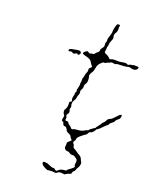

<svg xmlns="http://www.w3.org/2000/svg" viewBox="-120 -667 786 970"><g transform="rotate(15 273.5 -181.5)"><path d="M229 -402Q234 -394 228 -388Q219 -380 217 -386Q215 -391 203 -385Q196 -382 193 -385Q185 -390 183 -390.5Q181 -391 177 -390Q168 -386 168 -394Q168 -403 191 -404Q206 -405 206.5 -405.5Q207 -406 216 -406Q225 -406 229 -402ZM372 -583Q374 -585 379 -584.5Q384 -584 386 -582Q388 -581 386 -576.5Q384 -572 384 -566Q384 -549 376 -540Q373 -537 370.5 -530Q368 -523 370 -518Q373 -509 364 -494Q358 -484 357 -475Q356 -466 354 -463.5Q352 -461 351 -451Q350 -441 348 -437Q344 -428 359 -422Q367 -418 374 -410L380 -403L389 -405Q397 -408 415 -405.5Q433 -403 437 -404Q441 -405 454 -405.5Q467 -406 472 -402L477 -399L484 -402Q491 -405 496 -404Q501 -403 503.5 -405Q506 -407 511 -405.5Q516 -404 524 -404Q532 -404 532 -400Q533 -392 522 -386Q513 -381 496 -387Q487 -391 483 -390Q478 -388 459 -388Q440 -388 432 -389Q422 -390 417.5 -387.5Q413 -385 408 -387Q395 -392 388 -388Q384 -385 379.5 -385Q375 -385 369 -381Q363 -377 359 -379Q355 -381 348 -376Q330 -363 326 -352Q319 -325 313 -318Q309 -314 304.5 -306Q300 -298 302 -292Q304 -286 303 -272.5Q302 -259 296 -252.5Q290 -246 290 -241Q290 -226 281 -216Q278 -213 279 -204.5Q280 -196 275.5 -188.5Q271 -181 269.5 -172.5Q268 -164 261.5 -156.5Q255 -149 253.5 -140Q252 -131 254 -125.5Q256 -120 253 -114.5Q250 -109 251 -104Q257 -89 246 -80Q240 -74 244 -68Q247 -64 245 -57Q243 -50 244.5 -47.5Q246 -45 253 -45Q260 -45 261.5 -39.5Q263 -34 270.5 -28.5Q278 -23 280 -19Q282 -15 284 -14Q286 -12 290 -12.5Q294 -13 296 -15Q298 -16 315 -16Q340 -15 354 -24Q359 -27 364 -27Q369 -27 372.5 -32Q376 -37 378 -37Q380 -37 385.5 -41Q391 -45 396.5 -47Q402 -49 402 -51Q402 -53 411 -62Q420 -71 424 -77Q428 -83 434.5 -88Q441 -93 444 -99Q449 -110 463 -113Q469 -114 493 -136Q504 -147 511 -147Q513 -147 513 -140Q511 -125 498 -119Q490 -114 487.5 -108Q485 -102 482 -101Q481 -101 479 -99.5Q477 -98 475 -96.5Q473 -95 470.5 -93.5Q468 -92 466.5 -90.5Q465 -89 464 -87.5Q463 -86 462 -85Q461 -81 458 -80Q454 -79 431 -59Q420 -49 413 -46Q406 -43 406 -41Q406 -39 398 -30.5Q390 -22 384 -22Q376 -22 371 -12Q369 -7 360.5 -3Q352 1 338 11Q320 23 320 34Q320 36 316 41Q307 50 315 58Q318 62 318 66Q318 76 325 80Q330 82 338 89.5Q346 97 356.5 104Q367 111 369.5 120Q372 129 375 134.5Q378 140 377 145Q374 161 365 171Q362 174 360 180.5Q358 187 352 190.5Q346 194 345 199Q344 205 341.5 206.5Q339 208 333 209Q326 210 318 214L311 218L300 216Q284 212 276 217Q265 225 257 221Q252 219 236 219H220L209 213Q189 201 189 192Q189 185 191 184Q193 183 202 184Q212 186 216 188Q222 191 235 198Q243 202 247.5 201Q252 200 256 205Q264 215 272 208Q274 205 282.5 201Q291 197 303 197.5Q315 198 316.5 194.5Q318 191 323.5 188Q329 185 333 182.5Q337 180 344 175Q354 169 349 163Q347 158 351 143Q352 136 351 132Q350 129 345.5 125Q341 121 336.5 117.5Q332 114 330 114Q327 113 320.5 113Q314 113 307.5 107Q301 101 294 101Q287 101 281.5 94.5Q276 88 278 81Q280 74 280 67Q280 61 281.5 58.5Q283 56 292 50Q301 43 301 42Q301 41 297 37Q293 33 290.5 25.5Q288 18 279 14Q264 6 264 1Q264 -1 260.5 -7.5Q257 -14 255 -15Q252 -17 249 -17Q240 -18 238 -29Q238 -36 234 -37Q224 -39 229 -54Q235 -68 230 -73Q226 -77 225 -86Q224 -95 228 -100Q239 -113 239 -133Q239 -140 240 -141.5Q241 -143 245 -145Q254 -148 250 -153Q248 -155 249 -164Q250 -173 253 -179Q256 -185 255 -189.5Q254 -194 258 -197.5Q262 -201 260.5 -205.5Q259 -210 264 -223Q269 -236 268.5 -241.5Q268 -247 270 -253Q272 -259 272 -266Q272 -273 275 -278.5Q278 -284 280 -293.5Q282 -303 286 -308Q290 -313 290 -321Q290 -328 291 -330Q292 -332 300 -338L305 -342L300 -350Q295 -357 292 -364Q287 -377 270 -383Q263 -386 253.5 -389.5Q244 -393 243 -395Q239 -402 254 -410Q261 -415 264 -412Q273 -406 275 -405Q277 -404 280 -406Q286 -408 291.5 -407Q297 -406 301.5 -412Q306 -418 312 -421Q322 -426 322 -437Q322 -440 326.5 -444.5Q331 -449 335 -454.5Q339 -460 338 -468.5Q337 -477 340 -480Q343 -483 343 -490.5Q343 -498 346 -506Q358 -532 358 -541Q358 -549 363.5 -565Q369 -581 372 -583Z"/></g></svg>

Font: TT2020 Style D
Style: Italic
Weight: 400
Italic angle: -15°
Version: Version 0.2.000